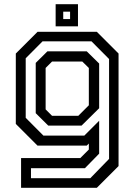

<svg xmlns="http://www.w3.org/2000/svg" viewBox="-20 -691 645 911"><path d="M80 200V59H361L401.5 18.5V-10L391.5 0H158L55 -103V-437L158 -540H439.5L542.5 -437V97L439.5 200ZM127 154.5H408.5L497.5 63V-411L414 -495H182L102 -414.5V-132L186 -47.5H380L450.5 -118V38L383 107H127ZM209 -95 149.5 -154V-392.5L205 -447.5H391.5L450.5 -389.5V-177.5L367 -95ZM227 -141.5H351.5L401.5 -191.5V-368.5L370.5 -399H227L196.5 -368.5V-172ZM244 -566V-671H350V-566ZM280 -600.5H312.5V-635.5H280Z"/></svg>

Font: Tourney Medium
Style: Regular
Weight: 500
Designer: Tyler Finck
Foundry: Etcetera Type Co
Version: Version 1.015